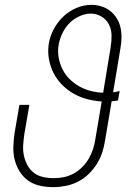

<svg xmlns="http://www.w3.org/2000/svg" viewBox="-20 -763 540 791"><path d="M199 8Q171 8 144 2Q117 -4 96 -19Q75 -34 61 -56.5Q47 -79 40.5 -105Q34 -131 35 -159Q36 -187 40 -215L60 -331H101L80 -209Q77 -187 75.5 -165Q74 -143 78.5 -122Q83 -101 93 -82.5Q103 -64 119 -51.5Q135 -39 156.5 -34Q178 -29 201 -29Q221 -29 242 -33Q263 -37 282.5 -47.5Q302 -58 318.5 -74.5Q335 -91 346 -110Q357 -129 363.5 -149.5Q370 -170 373 -191L399 -345Q367 -347 337.5 -355Q308 -363 282 -378Q256 -393 235 -414.5Q214 -436 200.5 -462.5Q187 -489 181.5 -520Q176 -551 181 -583Q186 -614 201.5 -643Q217 -672 240.5 -694.5Q264 -717 294.5 -730Q325 -743 356 -743Q378 -743 398.5 -736.5Q419 -730 434.5 -717.5Q450 -705 461 -687.5Q472 -670 476.5 -649.5Q481 -629 480.5 -607Q480 -585 476 -563L446 -383Q453 -384 460 -385Q467 -386 473 -388L466 -349Q460 -348 453 -347Q446 -346 440 -346L413 -185Q409 -159 401 -134.5Q393 -110 378.5 -87Q364 -64 344 -45Q324 -26 300 -14Q276 -2 250 3Q224 8 199 8ZM405 -381 436 -569Q440 -593 439.5 -617.5Q439 -642 429 -662Q419 -682 398.5 -694.5Q378 -707 354 -707Q331 -707 307 -696Q283 -685 265.5 -667Q248 -649 237 -626Q226 -603 222 -580Q217 -553 221.5 -527Q226 -501 237 -478.5Q248 -456 266 -438Q284 -420 306 -407.5Q328 -395 353 -388.5Q378 -382 405 -381Z"/></svg>

Font: Iosevka SS18 Extralight
Style: Italic
Weight: 200
Italic angle: -9°
Monospace: yes
Designer: Belleve Invis
Foundry: Belleve Invis
Version: Version 25.1.1; ttfautohint (v1.8.4)